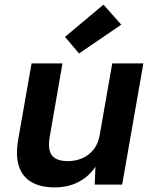

<svg xmlns="http://www.w3.org/2000/svg" viewBox="-20 -801 665 833"><path d="M217 12Q156 12 116.5 -11Q77 -34 62 -80Q47 -126 59 -196L117 -526H251L196 -209Q186 -153 205 -127.5Q224 -102 274 -102Q308 -102 337 -114.5Q366 -127 386.5 -153Q407 -179 413 -218L467 -526H602L510 0H391L394 -78Q367 -36 321.5 -12Q276 12 217 12ZM323 -569 262 -641 429 -781 506 -694Z"/></svg>

Font: DM Sans 9pt
Style: Bold Italic
Weight: 700
Italic angle: -10°
Version: Version 4.004;gftools[0.9.30]